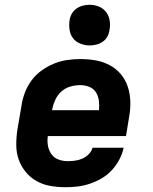

<svg xmlns="http://www.w3.org/2000/svg" viewBox="-20 -775 640 803"><path d="M254 8Q221 8 190 2.5Q159 -3 132.5 -18Q106 -33 87 -56.5Q68 -80 58 -108.5Q48 -137 48 -169.5Q48 -202 53 -234L70 -334Q74 -361 84.5 -388.5Q95 -416 112.5 -439.5Q130 -463 154.5 -480.5Q179 -498 206 -509Q233 -520 261 -524Q289 -528 316 -528Q349 -528 380 -522.5Q411 -517 438.5 -502.5Q466 -488 485.5 -464.5Q505 -441 514.5 -412Q524 -383 525 -351Q526 -319 520 -286L507 -206H180Q177 -185 180.5 -165.5Q184 -146 195 -130.5Q206 -115 224 -108Q242 -101 263 -101Q278 -101 293.5 -103Q309 -105 324 -111.5Q339 -118 351 -130Q363 -142 367 -157H497Q492 -132 479 -107.5Q466 -83 447.5 -63Q429 -43 405 -29Q381 -15 355.5 -6.5Q330 2 304.5 5Q279 8 254 8ZM198 -314H394Q396 -334 393.5 -353.5Q391 -373 381.5 -388.5Q372 -404 354 -411.5Q336 -419 316 -419Q295 -419 274 -413Q253 -407 236.5 -392Q220 -377 211 -357Q202 -337 198 -316ZM355 -585Q335 -585 316 -592.5Q297 -600 285.5 -615Q274 -630 271 -650Q268 -670 271 -690Q273 -705 280.5 -718Q288 -731 300.5 -739.5Q313 -748 327 -751.5Q341 -755 355 -755Q375 -755 393.5 -747.5Q412 -740 423.5 -725Q435 -710 438.5 -690Q442 -670 438 -650Q436 -635 429 -622Q422 -609 409.5 -600.5Q397 -592 383 -588.5Q369 -585 355 -585Z"/></svg>

Font: Iosevka XBd Ex Obl
Style: Regular
Weight: 800
Width: 7
Italic angle: -9°
Monospace: yes
Designer: Belleve Invis
Foundry: Belleve Invis
Version: Version 32.5.0; ttfautohint (v1.8.4)